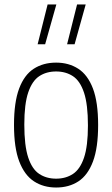

<svg xmlns="http://www.w3.org/2000/svg" viewBox="-20 -828 500 857"><path d="M230.5 9Q174 9 131.8 -18.5Q89.5 -46 66 -107.2Q42.5 -168.5 42.5 -270Q42.5 -372 65.5 -433Q88.5 -494 130.8 -521.2Q173 -548.5 230.5 -548.5Q287 -548.5 329.2 -521.2Q371.5 -494 394.8 -433Q418 -372 418 -270Q418 -168.5 395 -107.2Q372 -46 330 -18.5Q288 9 230.5 9ZM230.5 -30.5Q273.5 -30.5 305.5 -51.5Q337.5 -72.5 355 -124.2Q372.5 -176 372.5 -268Q372.5 -362 355 -414.5Q337.5 -467 305.5 -488Q273.5 -509 230.5 -509Q187 -509 155.2 -488Q123.5 -467 106 -415.5Q88.5 -364 88.5 -272Q88.5 -178 105.8 -125.5Q123 -73 155 -51.8Q187 -30.5 230.5 -30.5ZM279.5 -630.5 324 -808H362.5L313 -630.5ZM148 -630.5 192.5 -808H231.5L181.5 -630.5Z"/></svg>

Font: Encode Sans Cnd XLt
Style: Regular
Weight: 200
Width: 3
Designer: Multiple Designers
Foundry: Impallari Type
Version: Version 3.002; ttfautohint (v1.8.3) -l 8 -r 50 -G 200 -x 14 